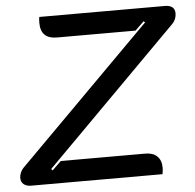

<svg xmlns="http://www.w3.org/2000/svg" viewBox="-51 -751 814 803"><g transform="rotate(-5 356.0 -350.0)"><path d="M5 -36Q5 -47 10 -58.5Q15 -70 22 -77L582 -639L576 -644L539 -608H209Q141 -608 141 -675Q141 -691 143 -700H670Q712 -700 712 -665Q712 -653 707.5 -642Q703 -631 695 -623L137 -62L143 -56L180 -92H535Q567 -92 584.5 -75Q602 -58 602 -27Q602 -15 599 0H47Q28 0 16.5 -9.5Q5 -19 5 -36Z"/></g></svg>

Font: K2D Medium
Style: Italic
Weight: 500
Italic angle: -10°
Designer: Katatrad Aksorn Co.,Ltd.
Foundry: Cadson Demak Co.,Ltd.
Version: Version 1.000; ttfautohint (v1.6)